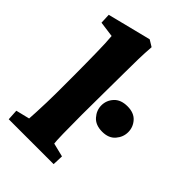

<svg xmlns="http://www.w3.org/2000/svg" viewBox="-210 -761 839 839"><g transform="rotate(45 209.5 -341.5)"><path d="M11.7 0 8.8 -49.8 72.3 -65.4Q73.2 -78.1 74.7 -106.9Q76.2 -135.7 77.1 -168.9Q78.1 -202.1 78.1 -227.5V-352.5Q78.1 -384.8 77.6 -416.5Q77.1 -448.2 76.7 -477.5Q76.2 -506.8 75.2 -531.7Q74.2 -556.6 72.3 -575.2L0 -585L-2 -631.8L200.2 -682.6L230.5 -664.1Q227.5 -624 226.6 -585.4Q225.6 -546.9 225.6 -499Q225.6 -451.2 224.6 -379.9L223.6 -241.2Q223.6 -169.9 224.6 -123Q225.6 -76.2 227.5 -65.4L291 -49.8L289.1 0ZM338.9 -250Q297.9 -250 276.4 -274.4Q254.9 -298.8 254.9 -329.1Q254.9 -360.4 276.4 -383.8Q297.9 -407.2 338.9 -407.2Q378.9 -407.2 399.9 -383.8Q420.9 -360.4 420.9 -329.1Q420.9 -298.8 399.9 -274.4Q378.9 -250 338.9 -250Z"/></g></svg>

Font: Crimson Pro ExtraBold
Style: Regular
Weight: 800
Designer: Jacques Le Bailly
Foundry: Baron von Fonthausen
Version: Version 1.003